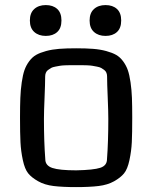

<svg xmlns="http://www.w3.org/2000/svg" viewBox="-20 -745 615 772"><path d="M60.5 0ZM286.6 -60.1Q356 -61.5 383.1 -70.3Q410.2 -79.1 410.2 -105Q415.5 -174.8 415.5 -266.6Q415.5 -296.9 413.1 -353.3Q410.6 -409.7 410.6 -437Q410.6 -445.3 408 -452.1Q405.3 -459 399.2 -463.6Q393.1 -468.3 387 -471.7Q380.9 -475.1 369.9 -477.1Q358.9 -479 351.3 -480.5Q343.8 -481.9 329.8 -482.4Q315.9 -482.9 308.3 -482.9Q300.8 -482.9 286.1 -482.9Q271.5 -482.9 263.9 -482.9Q256.3 -482.9 242.4 -482.4Q228.5 -481.9 220.9 -480.5Q213.4 -479 202.4 -477.1Q191.4 -475.1 185.3 -471.7Q179.2 -468.3 173.1 -463.6Q167 -459 164.3 -452.1Q161.6 -445.3 161.6 -437Q161.6 -409.7 159.2 -353.3Q156.7 -296.9 156.7 -266.6Q156.7 -174.8 162.1 -105Q162.1 -79.1 190.7 -69.6Q219.2 -60.1 286.6 -60.1ZM285.6 7.3Q231.4 7.3 195.3 2.9Q159.2 -1.5 133.1 -16.4Q106.9 -31.2 93.3 -48.1Q79.6 -64.9 71.8 -101.3Q64 -137.7 62.3 -173.3Q60.5 -209 60.5 -272.5Q60.5 -319.8 61.8 -351.6Q63 -383.3 67.4 -413.8Q71.8 -444.3 78.4 -463.1Q85 -481.9 97.4 -498.8Q109.9 -515.6 125.5 -524.4Q141.1 -533.2 165.3 -539.8Q189.5 -546.4 218 -548.6Q246.6 -550.8 286.1 -550.8Q325.7 -550.8 354.2 -548.6Q382.8 -546.4 407 -539.8Q431.2 -533.2 446.8 -524.4Q462.4 -515.6 474.9 -498.8Q487.3 -481.9 493.9 -463.1Q500.5 -444.3 504.9 -413.8Q509.3 -383.3 510.5 -351.6Q511.7 -319.8 511.7 -272.5Q511.7 -209 510 -173.3Q508.3 -137.7 500.5 -101.3Q492.7 -64.9 478.8 -47.9Q464.8 -30.8 438.7 -16.1Q412.6 -1.5 376.5 2.9Q340.3 7.3 285.6 7.3ZM357.9 -616.5Q340.3 -632.3 340.3 -662.6Q340.3 -692.9 357.9 -708.7Q375.5 -724.6 404.3 -724.6Q433.1 -724.6 450.2 -709Q467.3 -693.4 467.3 -662.6Q467.3 -631.8 450.2 -616.2Q433.1 -600.6 404.3 -600.6Q375.5 -600.6 357.9 -616.5ZM117.7 -616.5Q100.1 -632.3 100.1 -662.6Q100.1 -692.9 117.7 -708.7Q135.3 -724.6 164.1 -724.6Q192.9 -724.6 210 -709Q227.1 -693.4 227.1 -662.6Q227.1 -631.8 210 -616.2Q192.9 -600.6 164.1 -600.6Q135.3 -600.6 117.7 -616.5Z"/></svg>

Font: Coda
Style: Regular
Weight: 400
Designer: vernon adams
Foundry: vernon adams
Version: Version 2.001; ttfautohint (v0.8) -r 50 -G 200 -x